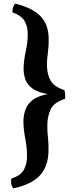

<svg xmlns="http://www.w3.org/2000/svg" viewBox="-20 -768 417 1065"><path d="M53.7 276.9Q43.9 264.2 42 250Q40 235.8 43 222.2Q95.7 206.1 113.3 172.1Q130.9 138.2 129.9 96.2Q129.9 49.8 119.9 -0.5Q109.9 -50.8 109.9 -98.1Q110.8 -131.8 121.8 -161.9Q132.8 -191.9 161.9 -213.9Q190.9 -235.8 244.6 -246.1Q189.9 -255.9 160.9 -276.4Q131.8 -296.9 121.3 -325.9Q110.8 -355 110.8 -388.2Q111.8 -433.1 122.8 -482.7Q133.8 -532.2 133.8 -577.1Q134.8 -617.2 117.2 -649.7Q99.6 -682.1 48.8 -699.2Q48.8 -711.9 52.2 -725.3Q55.7 -738.8 64.9 -748Q124 -732.9 160.4 -711.9Q196.8 -690.9 215.8 -665.5Q234.9 -640.1 242.4 -611.6Q250 -583 250 -551.8Q251 -514.2 245.4 -474.6Q239.7 -435.1 240.7 -399.9Q241.7 -356 260.3 -321.5Q278.8 -287.1 336.9 -268.1Q340.8 -258.8 341.3 -243.9Q341.8 -229 341.8 -220.2Q280.8 -201.2 262.2 -163.6Q243.7 -126 242.7 -78.1Q241.7 -43.9 245.8 -7.6Q250 28.8 249 65.9Q249 99.1 241 131.1Q232.9 163.1 212.4 191.7Q191.9 220.2 152.8 242.2Q113.8 264.2 53.7 276.9Z"/></svg>

Font: Ekush
Style: Regular
Weight: 400
Designer: Jayed Ahsan Saad & S M Khalid Hossain
Foundry: Codepotro
Version: Codepotro Ekush; Version 0.600